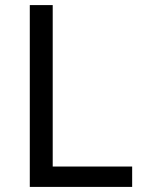

<svg xmlns="http://www.w3.org/2000/svg" viewBox="-20 -734 564 754"><path d="M97 0V-714H187V-80H499V0Z"/></svg>

Font: Noto Sans Tai Viet
Style: Regular
Weight: 400
Designer: Monotype Design Team
Foundry: Monotype Imaging Inc.
Version: Version 2.003; ttfautohint (v1.8.4.7-5d5b)